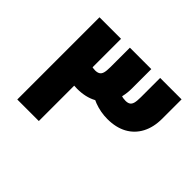

<svg xmlns="http://www.w3.org/2000/svg" viewBox="-144 -875 1090 1090"><g transform="rotate(45 401.0 -330.0)"><path d="M539 -283Q484 -283 432.5 -302.5Q381 -322 350 -356L476 -456Q490 -441 504 -435Q518 -429 539 -429Q556 -429 566.5 -435.5Q577 -442 581.5 -458Q586 -474 586 -505V-660H758V-505Q758 -436 731.5 -386Q705 -336 656 -309.5Q607 -283 539 -283ZM99 0V-660H272V0ZM296 -283Q243 -283 194 -301Q145 -319 114 -350L236 -453Q250 -440 263 -434.5Q276 -429 295 -429Q312 -429 323 -435.5Q334 -442 338.5 -458Q343 -474 343 -505V-660H515V-505Q515 -436 488.5 -386Q462 -336 413 -309.5Q364 -283 296 -283Z"/></g></svg>

Font: Cairo Play Black
Style: Regular
Weight: 900
Version: Version 3.119